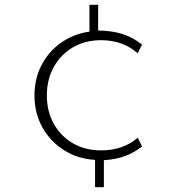

<svg xmlns="http://www.w3.org/2000/svg" viewBox="-20 -656 734 805"><path d="M378.5 129H415.5V15.5Q509.5 11 575.5 -42L557.5 -78.5Q496 -25.5 404 -25.5Q337 -25.5 285.8 -55.2Q234.5 -85 205.5 -137Q176.5 -189 176.5 -256Q176.5 -323.5 205.8 -375.8Q235 -428 286.2 -457.8Q337.5 -487.5 403.5 -487.5Q495 -487.5 557.5 -432.5L575.5 -469Q538.5 -499 494 -513.2Q449.5 -527.5 391.5 -528V-636H355V-523.5Q287 -513.5 235 -476.2Q183 -439 153.8 -382.2Q124.5 -325.5 124.5 -256Q124.5 -182.5 157.2 -123Q190 -63.5 247.5 -26.8Q305 10 378.5 14.5Z"/></svg>

Font: Spartan Light
Style: Regular
Weight: 300
Designer: Matt Bailey, Mirko Velimirovic
Foundry: Matt Bailey
Version: Version 1.003; ttfautohint (v1.8.3)